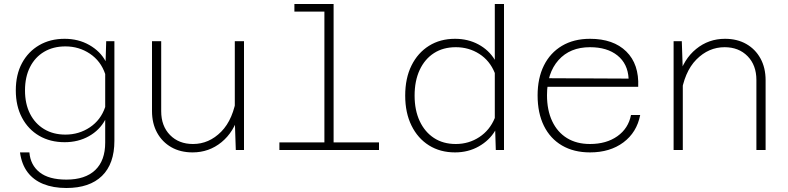

<svg xmlns="http://www.w3.org/2000/svg" viewBox="-20 -750 3940 960"><path d="M508 -444 511 -544H552V-46Q552 69 490 129.5Q428 190 312 190Q246 190 196.5 170Q147 150 117.5 110.5Q88 71 80 12H127Q132 75 178 111.5Q224 148 312 148Q406 148 456 100.5Q506 53 506 -37V-151Q478 -99 424.5 -69Q371 -39 303 -39Q231 -39 176 -71Q121 -103 90 -161.5Q59 -220 59 -298Q59 -377 90 -434.5Q121 -492 176 -524Q231 -556 303 -556Q372 -556 426.5 -525Q481 -494 508 -444ZM307 -77Q375 -77 429.5 -113.5Q484 -150 506 -215V-380Q484 -445 429.5 -481.5Q375 -518 307 -518Q246 -518 200.5 -491Q155 -464 130 -414.5Q105 -365 105 -298Q105 -231 130 -181.5Q155 -132 200.5 -104.5Q246 -77 307 -77Z M786 -544V-194Q786 -120 830 -75Q874 -30 945 -30Q1025 -30 1086 -91.5Q1147 -153 1164 -274L1175 -180Q1150 -90 1087.5 -39Q1025 12 943 12Q882 12 836.5 -14Q791 -40 765.5 -86.5Q740 -133 740 -195V-544ZM1200 -544V0H1159L1154 -149V-544Z M1602 0V-730H1648V0ZM1377 0V-38H1875V0ZM1452 -692V-730H1625V-692Z M2255 -556Q2320 -556 2372 -528Q2424 -500 2454 -451V-730H2500V0H2459L2456 -97Q2427 -48 2374 -18Q2321 12 2255 12Q2181 12 2125 -23Q2069 -58 2037.5 -122Q2006 -186 2006 -272Q2006 -359 2037.5 -422.5Q2069 -486 2125 -521Q2181 -556 2255 -556ZM2259 -30Q2324 -30 2376.5 -64.5Q2429 -99 2454 -160V-385Q2429 -447 2376.5 -480.5Q2324 -514 2259 -514Q2196 -514 2150 -484.5Q2104 -455 2078.5 -400.5Q2053 -346 2053 -272Q2053 -199 2078.5 -144.5Q2104 -90 2150 -60Q2196 -30 2259 -30Z M2930 12Q2849 12 2790 -22.5Q2731 -57 2699.5 -121Q2668 -185 2668 -273Q2668 -359 2699.5 -422.5Q2731 -486 2790 -521Q2849 -556 2930 -556Q3047 -556 3111.5 -492.5Q3176 -429 3171 -316H2705V-359L3123 -357Q3119 -431 3067.5 -472.5Q3016 -514 2930 -514Q2830 -514 2772.5 -449.5Q2715 -385 2715 -274Q2715 -199 2741 -144Q2767 -89 2815 -59.5Q2863 -30 2930 -30Q3012 -30 3067 -69Q3122 -108 3135 -175H3181Q3164 -88 3097 -38Q3030 12 2930 12Z M3762 0V-350Q3762 -424 3718 -469Q3674 -514 3603 -514Q3523 -514 3462 -452.5Q3401 -391 3384 -270L3373 -364Q3398 -454 3460.5 -505Q3523 -556 3605 -556Q3666 -556 3711.5 -530Q3757 -504 3782.5 -457.5Q3808 -411 3808 -349V0ZM3348 0V-544H3389L3394 -395V0Z"/></svg>

Font: Azeret Mono Thin
Style: Regular
Weight: 100
Designer: Martin Vácha
Foundry: Displaay
Version: Version 1.002